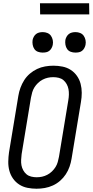

<svg xmlns="http://www.w3.org/2000/svg" viewBox="-20 -1144 565 1172"><path d="M203 8Q175 8 147.5 2.5Q120 -3 97.5 -17.5Q75 -32 59.5 -54Q44 -76 37 -102.5Q30 -129 30.5 -157.5Q31 -186 35 -214L92 -559Q96 -584 105 -608.5Q114 -633 128 -655Q142 -677 162.5 -694.5Q183 -712 206.5 -723Q230 -734 255.5 -738.5Q281 -743 306 -743Q334 -743 361.5 -737.5Q389 -732 411.5 -717.5Q434 -703 449.5 -681Q465 -659 472 -632.5Q479 -606 479 -577.5Q479 -549 474 -521L417 -176Q413 -151 404.5 -126.5Q396 -102 381.5 -80Q367 -58 347 -40.5Q327 -23 303 -12Q279 -1 253.5 3.5Q228 8 203 8ZM204 -62Q221 -62 237 -65.5Q253 -69 268.5 -77Q284 -85 297 -97.5Q310 -110 319 -124.5Q328 -139 332.5 -155Q337 -171 340 -187L397 -532Q400 -549 400.5 -566.5Q401 -584 398 -600Q395 -616 387 -630.5Q379 -645 367 -655Q355 -665 338.5 -669Q322 -673 305 -673Q288 -673 272 -669.5Q256 -666 240.5 -658Q225 -650 212 -637.5Q199 -625 190 -610.5Q181 -596 176.5 -580Q172 -564 169 -548L112 -203Q110 -186 109 -168.5Q108 -151 111 -135Q114 -119 122 -104.5Q130 -90 142 -80Q154 -70 170.5 -66Q187 -62 204 -62ZM440 -823Q425 -823 411.5 -828Q398 -833 390 -844.5Q382 -856 379.5 -870.5Q377 -885 379 -900Q381 -910 386.5 -920Q392 -930 400.5 -936.5Q409 -943 419.5 -945.5Q430 -948 441 -948Q456 -948 469.5 -942.5Q483 -937 491 -925.5Q499 -914 502 -899.5Q505 -885 502 -870Q500 -860 494.5 -850Q489 -840 480.5 -833.5Q472 -827 461.5 -825Q451 -823 440 -823ZM240 -823Q225 -823 211.5 -828Q198 -833 190 -844.5Q182 -856 179.5 -870.5Q177 -885 179 -900Q181 -910 186.5 -920Q192 -930 200.5 -936.5Q209 -943 219.5 -945.5Q230 -948 241 -948Q256 -948 269.5 -942.5Q283 -937 291 -925.5Q299 -914 302 -899.5Q305 -885 302 -870Q300 -860 294.5 -850Q289 -840 280.5 -833.5Q272 -827 261.5 -825Q251 -823 240 -823ZM225 -1056 224 -1124H524L525 -1056Z"/></svg>

Font: Iosevka Algr
Style: Italic
Weight: 400
Italic angle: -9°
Monospace: yes
Designer: Belleve Invis
Foundry: Belleve Invis
Version: Version 26.0.2; ttfautohint (v1.8.3)